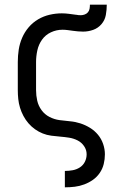

<svg xmlns="http://www.w3.org/2000/svg" viewBox="-20 -585 540 820"><path d="M257 215V145H258Q274 145 290.5 142Q307 139 321 130Q335 121 342.5 106Q350 91 350 74Q350 55 339 39Q328 23 311 14.5Q294 6 275 3Q256 0 237 -1.5Q218 -3 199 -5.5Q180 -8 162.5 -15Q145 -22 129.5 -33Q114 -44 101.5 -58.5Q89 -73 80 -90Q71 -107 65.5 -125Q60 -143 58 -162Q56 -181 56 -200V-320Q56 -347 60 -373Q64 -399 74.5 -423.5Q85 -448 102.5 -468.5Q120 -489 143 -502.5Q166 -516 192 -522Q218 -528 244 -528Q259 -528 274 -526Q289 -524 304 -522H305Q310 -521 315 -520.5Q320 -520 325 -520Q333 -520 341.5 -523Q350 -526 355.5 -532.5Q361 -539 362.5 -547.5Q364 -556 364 -565H436Q436 -543 432 -521Q428 -499 413.5 -482Q399 -465 378 -457.5Q357 -450 335 -450Q324 -450 313 -451Q302 -452 291 -453.5Q280 -455 269 -456.5Q258 -458 247 -458Q221 -458 197.5 -447Q174 -436 159.5 -415.5Q145 -395 139.5 -370Q134 -345 134 -320V-200Q134 -177 139 -155Q144 -133 157.5 -114.5Q171 -96 191.5 -85.5Q212 -75 234.5 -72Q257 -69 279.5 -67Q302 -65 323.5 -58Q345 -51 364.5 -39Q384 -27 398.5 -9.5Q413 8 420.5 30Q428 52 428 74Q428 95 423 115.5Q418 136 406 153.5Q394 171 377 183Q360 195 340 202.5Q320 210 299.5 212.5Q279 215 258 215Z"/></svg>

Font: Iosevka srxl
Style: Regular
Weight: 400
Monospace: yes
Designer: Belleve Invis
Foundry: Belleve Invis
Version: Version 33.0.1; ttfautohint (v1.8.3)